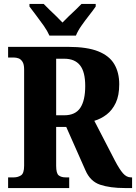

<svg xmlns="http://www.w3.org/2000/svg" viewBox="-20 -951 688 971"><path d="M21 0V-54H51Q70 -54 86 -64Q102 -74 102 -113V-600Q102 -626 93.5 -639Q85 -652 73.5 -656Q62 -660 51 -660H21V-714H325Q420 -714 476.5 -691.5Q533 -669 558 -626.5Q583 -584 583 -525Q583 -468 565.5 -431Q548 -394 519.5 -372Q491 -350 457 -340L561 -139Q584 -95 602 -74.5Q620 -54 642 -54H648V0H612Q536 0 486 -17Q436 -34 412 -90L315 -309H264V-113Q264 -74 277 -64Q290 -54 311 -54H330V0ZM305 -368Q361 -368 386 -405.5Q411 -443 411 -516Q411 -588 384.5 -621Q358 -654 305 -654H264V-368ZM230 -771Q220 -794 201.5 -820.5Q183 -847 163 -873Q143 -899 129 -918V-931H201Q212 -919 229.5 -902.5Q247 -886 265 -868.5Q283 -851 296 -837Q309 -851 327.5 -868.5Q346 -886 363.5 -902.5Q381 -919 392 -931H464V-918Q451 -899 430.5 -873Q410 -847 391.5 -820.5Q373 -794 364 -771Z"/></svg>

Font: Noto Serif Ethiopic Condensed ExtraBold
Style: Regular
Weight: 800
Width: 3
Designer: Monotype Design Team
Foundry: Monotype Imaging Inc.
Version: Version 2.102; ttfautohint (v1.8.4.7-5d5b)